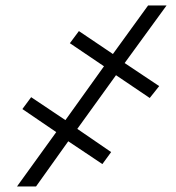

<svg xmlns="http://www.w3.org/2000/svg" viewBox="-20 -675 637 695"><path d="M259.8 -208.5 382.3 -124.5 350.6 -81.1 227.1 -163.6 110.4 0H41.5L183.6 -196.8L61 -280.3L92.8 -323.2L216.8 -240.2L356.4 -435.1L232.9 -518.6L265.6 -562.5L388.7 -479.5L516.1 -655.3H583L431.2 -446.8L556.2 -363.3L522 -320.3L399.9 -402.8Z"/></svg>

Font: Roboto Light
Style: Italic
Weight: 300
Italic angle: -12°
Designer: Google
Version: Version 2.134; 2016; ttfautohint (v1.6)